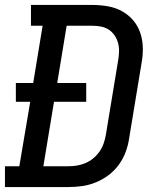

<svg xmlns="http://www.w3.org/2000/svg" viewBox="-29 -755 649 775"><path d="M-9 0V-84H49L93 -344H35V-420H105L143 -651H96V-735H345Q376 -735 407 -729.5Q438 -724 464 -709.5Q490 -695 509 -672.5Q528 -650 537.5 -621.5Q547 -593 547.5 -561Q548 -529 542 -498L492 -195Q488 -168 478 -141Q468 -114 450.5 -90Q433 -66 409 -48Q385 -30 358 -19Q331 -8 303.5 -4Q276 0 248 0ZM146 -84H248Q266 -84 283 -87Q300 -90 316.5 -97Q333 -104 347.5 -116Q362 -128 372.5 -143Q383 -158 389 -175Q395 -192 398 -209L448 -512Q451 -529 451.5 -547Q452 -565 447.5 -581.5Q443 -598 433.5 -612Q424 -626 410.5 -635Q397 -644 380 -647.5Q363 -651 345 -651H240L202 -420H319V-344H189Z"/></svg>

Font: Iosevka Curly Slab MdExObl
Style: Regular
Weight: 500
Width: 7
Italic angle: -9°
Monospace: yes
Designer: Belleve Invis
Foundry: Belleve Invis
Version: Version 11.1.0; ttfautohint (v1.8.3)